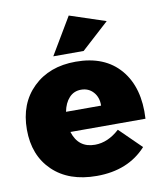

<svg xmlns="http://www.w3.org/2000/svg" viewBox="-86 -845 782 922"><g transform="rotate(-10 304.5 -384.0)"><path d="M19 -270Q19 -397 98 -474Q177 -551 306 -551Q448 -551 523 -462.5Q598 -374 589 -223H223Q248 -142 329 -142Q392 -142 449 -194L554 -91Q465 7 312 7Q176 7 97.5 -68.5Q19 -144 19 -270ZM205 -595 312 -775 487 -717 353 -595ZM219 -322H390Q391 -362 368 -388Q345 -414 308 -414Q273 -414 250 -389Q227 -364 219 -322Z"/></g></svg>

Font: Trueno
Style: ExBd
Weight: 800
Designer: Julieta Ulanovsky
Foundry: Julieta Ulanovsky
Version: Version 3.001b